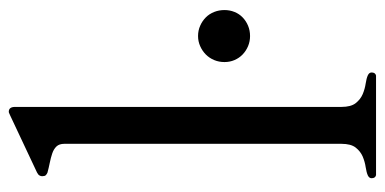

<svg xmlns="http://www.w3.org/2000/svg" viewBox="-232 -612 847 422"><g transform="rotate(-90 191.0 -401.5)"><path d="M242.2 -7.8Q242.2 0.5 235.4 2H16.6Q9.8 0.5 9.8 -7.8Q9.8 -13.2 16.1 -16.1Q22.5 -19 34.2 -20.8Q45.9 -22.5 57.4 -27.3Q68.8 -32.2 77.1 -42.7Q85.4 -53.2 85.4 -74.2V-683.1Q85.4 -694.3 79.6 -700.4Q73.7 -706.5 64.2 -709.7Q54.7 -712.9 43.7 -715.1Q32.7 -717.3 22 -720.2Q18.6 -721.7 16.4 -723.9Q14.2 -726.1 14.2 -731.9Q14.2 -734.9 15.9 -737.8Q17.6 -740.7 22.5 -743.2L147 -801.8Q149.4 -802.7 151.9 -804Q154.3 -805.2 155.8 -805.2Q166.5 -805.2 166.5 -791.5V-74.2Q166.5 -53.2 174.8 -42.7Q183.1 -32.2 194.6 -27.3Q206.1 -22.5 217.8 -20.8Q229.5 -19 235.8 -16.1Q242.2 -13.2 242.2 -7.8ZM322.3 -274.9Q310.5 -274.9 300 -279.3Q289.6 -283.7 281.7 -291.3Q273.9 -298.8 269.5 -309.1Q265.1 -319.3 265.1 -331.1Q265.1 -343.3 269.5 -353.8Q273.9 -364.3 281.7 -372.1Q289.6 -379.9 300 -384.5Q310.5 -389.2 322.3 -389.2Q334.5 -389.2 345 -384.5Q355.5 -379.9 363.3 -372.1Q371.1 -364.3 375.2 -353.8Q379.4 -343.3 379.4 -331.1Q379.4 -319.3 375.2 -309.1Q371.1 -298.8 363.3 -291.3Q355.5 -283.7 345 -279.3Q334.5 -274.9 322.3 -274.9Z"/></g></svg>

Font: Kurinto Book Core
Style: Regular
Weight: 400
Designer: Kurinto was developed by Clint Goss from a range of fonts that are compatible with the SIL Open Font License Version 1.1
Foundry: Clinton F. Goss
Version: Version 2.196; July 25, 2020